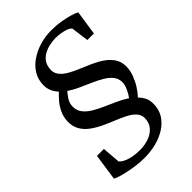

<svg xmlns="http://www.w3.org/2000/svg" viewBox="-263 -922 1117 1117"><g transform="rotate(-45 295.0 -363.5)"><path d="M500 -92.5Q499.5 -47 477.8 -12.8Q456 21.5 419.5 44.8Q383 68 337 79.8Q291 91.5 242 91.5Q210 91.5 177.2 87.5Q144.5 83.5 114.8 77.2Q85 71 62.5 64Q40 57 29 51L53 -113H110L119 -1.5Q132.5 14 154.8 23.2Q177 32.5 203 36.5Q229 40.5 254 40.5Q293 40.5 327.5 28.5Q362 16.5 383.5 -8.5Q405 -33.5 405.5 -71.5Q405.5 -98.5 387.8 -118.2Q370 -138 340.2 -153.5Q310.5 -169 275 -183.2Q239.5 -197.5 204 -214Q168.5 -230.5 138.8 -251.8Q109 -273 91.2 -302.5Q73.5 -332 73.5 -373Q74.5 -409.5 88 -439.2Q101.5 -469 121.2 -492.5Q141 -516 160.5 -534Q143 -552.5 133 -574.8Q123 -597 123.5 -625Q124 -670.5 146.2 -706.2Q168.5 -742 205.8 -766.8Q243 -791.5 288 -804.5Q333 -817.5 379 -817.5Q423 -817.5 460.8 -811.2Q498.5 -805 526 -796.5Q553.5 -788 566.5 -780.5L544 -629H490L475.5 -738Q467.5 -748 449.5 -754.8Q431.5 -761.5 409.5 -765Q387.5 -768.5 365.5 -768.5Q344.5 -768 320 -763.2Q295.5 -758.5 273 -747Q250.5 -735.5 235.2 -715.5Q220 -695.5 217 -664.5Q214 -634 230.5 -612Q247 -590 276 -573.2Q305 -556.5 340.2 -542Q375.5 -527.5 411 -511.5Q446.5 -495.5 476.2 -474.8Q506 -454 524 -426Q542 -398 542 -358.5Q541.5 -327 529.5 -294.8Q517.5 -262.5 499.5 -234Q481.5 -205.5 461.5 -185Q479.5 -165.5 490 -144.8Q500.5 -124 500 -92.5ZM461 -311Q461 -341 443.5 -363Q426 -385 397 -402.2Q368 -419.5 333 -434.8Q298 -450 262.8 -466Q227.5 -482 198 -502Q184 -486 170 -464.8Q156 -443.5 155.5 -415.5Q155.5 -383.5 172.8 -360.8Q190 -338 219 -320.2Q248 -302.5 283.2 -287Q318.5 -271.5 354.8 -255Q391 -238.5 422.5 -218Q436 -236 448.2 -262Q460.5 -288 461 -311Z"/></g></svg>

Font: Merriweather 28pt
Style: Italic
Weight: 400
Italic angle: -7.8°
Version: Version 2.101